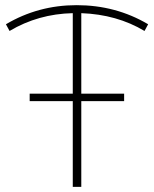

<svg xmlns="http://www.w3.org/2000/svg" viewBox="-20 -724 597 744"><path d="M540 -604Q433 -668 295 -673V0H262V-673Q128 -670 17 -604L3 -630Q128 -704 277 -704Q429 -704 554 -630ZM95 -361H461V-332H95Z"/></svg>

Font: Montserrat Alternates ExLight
Style: Regular
Weight: 275
Designer: Julieta Ulanovsky
Foundry: Julieta Ulanovsky
Version: Version 7.200